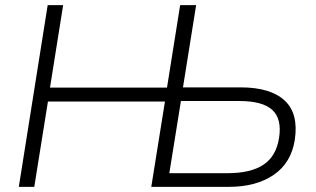

<svg xmlns="http://www.w3.org/2000/svg" viewBox="-20 -725 1225 745"><path d="M53 0 165 -705H225L174 -385H628L679 -705H741L690 -386H913Q1029 -386 1084 -335.5Q1139 -285 1124 -183Q1110 -93 1042 -46.5Q974 0 868 0H567L620 -331H166L113 0ZM637 -53H863Q953 -53 1002.5 -86Q1052 -119 1063 -191Q1074 -264 1036.5 -298.5Q999 -333 909 -333H682Z"/></svg>

Font: Mulish Light
Style: Italic
Weight: 300
Italic angle: -9°
Designer: Vernon Adams
Foundry: Vernon Adams
Version: Version 3.603; ttfautohint (v1.8.3)